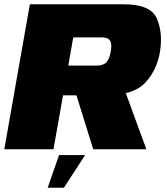

<svg xmlns="http://www.w3.org/2000/svg" viewBox="-32 -695 776 894"><path d="M-12 0H217L261.5 -251H460.5Q589.5 -251 644.8 -310.5Q700 -370 713.5 -458Q726.5 -544.5 697.8 -609.8Q669 -675 544.5 -675H107ZM402 0H649.5L533 -318L305.5 -310.5ZM286 -389.5 309 -521H441Q472 -521 481 -504.8Q490 -488.5 483.5 -455Q478 -421 463.5 -405.2Q449 -389.5 418 -389.5ZM190 179H265.5L364.5 27H243Z"/></svg>

Font: Anybody UltraCondensed Thin Black
Style: Italic
Weight: 900
Italic angle: -10°
Version: Version 1.111